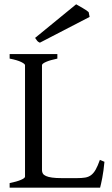

<svg xmlns="http://www.w3.org/2000/svg" viewBox="-20 -864 516 884"><path d="M460.9 -119.1Q457 -76.7 450.9 -45.4Q444.8 -14.2 440.9 0H24.4V-21Q57.6 -27.8 76.4 -35.9Q95.2 -43.9 95.2 -50.8V-564Q95.2 -569.8 77.4 -578.6Q59.6 -587.4 24.4 -594.2V-615.2H244.1V-594.2Q210.9 -587.4 192.1 -579.1Q173.3 -570.8 173.3 -564V-80.1Q173.3 -71.3 177.5 -64.7Q181.6 -58.1 191.9 -53.5Q202.1 -48.8 219.7 -46.4Q237.3 -43.9 264.2 -43.9H334Q356.4 -43.9 371.8 -46.4Q387.2 -48.8 398.9 -57.4Q410.6 -65.9 420.2 -82.5Q429.7 -99.1 439.9 -127.9ZM163.6 -667.5Q155.3 -670.9 151.6 -675.5Q147.9 -680.2 141.6 -689.5L330.6 -844.2Q335.4 -841.3 343.8 -836.7Q352.1 -832 360.8 -826.9Q369.6 -821.8 377 -816.9Q384.3 -812 388.2 -808.1L392.6 -786.1Z"/></svg>

Font: Gentium Plus Eur
Style: Regular
Weight: 400
Designer: J. Victor Gaultney, Annie Olsen, Iska Routamaa, Becca Hirsbrunner
Foundry: SIL International
Version: Version 5.000